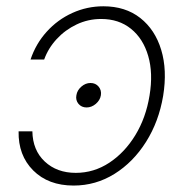

<svg xmlns="http://www.w3.org/2000/svg" viewBox="-20 -573 593 605"><path d="M211.9 11.7Q132.3 11.7 84.7 -35.9Q37.1 -83.5 38.6 -159.2H82Q83 -99.6 121.1 -64Q159.2 -28.3 218.8 -28.3Q275.9 -28.3 324.5 -60.3Q373 -92.3 406.5 -147.2Q439.9 -202.1 451.2 -272Q462.9 -342.3 447 -396.7Q431.2 -451.2 392.8 -482.2Q354.5 -513.2 298.8 -513.2Q257.8 -513.2 221.7 -496.1Q185.5 -479 158.7 -450Q131.8 -420.9 119.1 -385.3H76.2Q92.8 -435.1 127.2 -473.1Q161.6 -511.2 208 -532.2Q254.4 -553.2 305.7 -553.2Q375 -553.2 421.9 -516.4Q468.8 -479.5 488 -415.8Q507.3 -352.1 494.1 -271Q480.5 -189.9 440.2 -126Q399.9 -62 340.8 -25.1Q281.7 11.7 211.9 11.7ZM252.9 -234.4Q236.8 -234.4 227.3 -245.8Q217.8 -257.3 220.7 -272.9Q223.1 -288.6 236.3 -300Q249.5 -311.5 265.1 -311.5Q281.2 -311.5 290.8 -300Q300.3 -288.6 297.9 -272.9Q295.4 -257.3 282 -245.8Q268.6 -234.4 252.9 -234.4Z"/></svg>

Font: Inter Extra Light
Style: Italic
Weight: 200
Italic angle: -9.39999°
Designer: Rasmus Andersson
Foundry: rsms
Version: Version 4.000;git-3c8e0fc